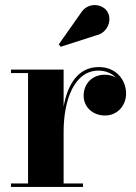

<svg xmlns="http://www.w3.org/2000/svg" viewBox="-20 -733 532 753"><path d="M356 -594C404 -604 421.5 -657 400 -689C382 -717 325 -728 296 -680.5L210.5 -559L218 -549.5ZM23 -13.5V0H305.5V-13.5H229.5V-215.5C229.5 -346.5 274 -456 366 -456C394.5 -456 418 -445.5 434.5 -429C422 -436 407 -440 391 -440C343 -440 308 -406 308 -357.5C308 -315 342 -280 392 -280C441 -280 474.5 -319.5 474.5 -366C474.5 -418.5 436.5 -470 367.5 -470C287.5 -470 245.5 -404 229.5 -315V-460H23V-446.5H90V-13.5Z"/></svg>

Font: Bodoni* 16pt
Style: Bold
Weight: 700
Version: Version 2.3